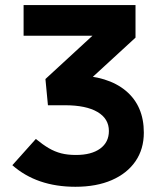

<svg xmlns="http://www.w3.org/2000/svg" viewBox="-20 -713 626 743"><path d="M271.7 9.8Q122.6 9.8 27.8 -73.7L118.7 -175.3Q145.5 -153.3 168.8 -139.6Q192.1 -126 217 -119.6Q241.8 -113.3 273.9 -113.3Q333.8 -113.3 367.6 -137.9Q401.4 -162.6 401.4 -206.1Q401.4 -253.8 357.2 -279.7Q313 -305.7 231.4 -305.7H165.5L155.8 -407.2L370.1 -604.5L410.2 -574.7H71.3V-693.4H504.4V-567.4L323.2 -400.9L270.5 -421.9Q397.5 -419.7 467.1 -361.5Q536.6 -303.2 536.6 -199.7Q536.6 -136.2 504.4 -89.1Q472.1 -42 412.7 -16.1Q353.3 9.8 271.7 9.8Z"/></svg>

Font: Cascadia Mono
Style: Regular
Weight: 400
Monospace: yes
Designer: Aaron Bell
Foundry: Saja Typeworks
Version: Version 2102.003